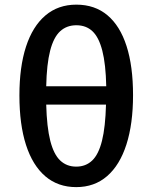

<svg xmlns="http://www.w3.org/2000/svg" viewBox="-20 -772 640 806"><path d="M300.5 -752.5Q378 -752.5 431 -708Q484 -663.5 511.2 -578.8Q538.5 -494 538.5 -372.5Q538.5 -252.5 510.8 -165.8Q483 -79 429.8 -32.8Q376.5 13.5 300 13.5Q223.5 13.5 170.2 -32Q117 -77.5 89.2 -163.5Q61.5 -249.5 61.5 -371.5Q61.5 -491 89.2 -576.2Q117 -661.5 170.5 -707Q224 -752.5 300.5 -752.5ZM425 -333H174Q176.5 -238.5 191 -181.2Q205.5 -124 232.8 -98.2Q260 -72.5 300 -72.5Q340 -72.5 367 -98.2Q394 -124 408.2 -181.2Q422.5 -238.5 425 -333ZM300.5 -666Q260 -666 232.5 -640.8Q205 -615.5 190.5 -559.2Q176 -503 174 -410H426Q424 -503 409.5 -559.2Q395 -615.5 368.2 -640.8Q341.5 -666 300.5 -666Z"/></svg>

Font: Fira Code Light Medium
Style: Regular
Weight: 500
Monospace: yes
Version: Version 5.002